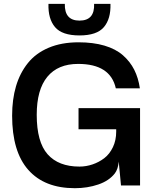

<svg xmlns="http://www.w3.org/2000/svg" viewBox="-20 -964 805 998"><path d="M170.9 -367.2Q170.9 -226.1 227.5 -162.1Q284.2 -98.1 393.1 -98.1Q427.7 -98.1 460.9 -109.4Q494.1 -120.6 522 -141.8Q549.8 -163.1 566.9 -199Q584 -234.9 584 -279.8V-292H388.2V-401.9H708V0H608.9L597.2 -124Q593.8 -85.4 577.1 -63Q547.4 -24.4 491 -5.1Q434.6 14.2 369.1 14.2Q211.4 14.2 127.2 -80.8Q43 -175.8 43 -362.8Q43 -447.3 63.2 -515.9Q83.5 -584.5 124.8 -636Q166 -687.5 232.9 -715.8Q299.8 -744.1 388.2 -744.1Q464.8 -744.1 523.2 -726.8Q581.5 -709.5 618.9 -676.8Q656.2 -644 677.7 -601.6Q699.2 -559.1 707 -504.9H582Q553.7 -631.8 386.2 -631.8Q281.2 -631.8 226.1 -564.9Q170.9 -498 170.9 -367.2ZM231.9 -943.8H316.9Q314.9 -856.9 393.1 -856.9Q472.7 -856.9 469.2 -943.8H554.2Q556.6 -866.2 520 -823Q483.4 -779.8 393.1 -779.8Q302.7 -779.8 266.1 -823Q229.5 -866.2 231.9 -943.8Z"/></svg>

Font: Nacelle SemiBold
Style: Regular
Weight: 600
Designer: Sora Sagano
Foundry: Sora Sagano
Version: Version 1.000;FEAKit 1.0